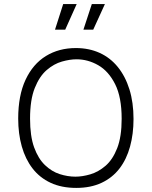

<svg xmlns="http://www.w3.org/2000/svg" viewBox="-20 -907 742 939"><path d="M353 12Q281 12 227.5 -13Q174 -38 139 -83.5Q104 -129 86.5 -191Q69 -253 69 -327Q69 -440 105 -517Q141 -594 204.5 -633Q268 -672 351 -672Q415 -672 467 -648.5Q519 -625 556 -579.5Q593 -534 613 -470Q633 -406 633 -325Q633 -252 616 -190Q599 -128 564.5 -83Q530 -38 477 -13Q424 12 353 12ZM349 -43Q383 -43 422 -54.5Q461 -66 496 -96Q531 -126 553 -182Q575 -238 575 -326Q575 -432 543 -495.5Q511 -559 460.5 -588Q410 -617 354 -617Q322 -617 283 -606Q244 -595 208.5 -564.5Q173 -534 150 -476.5Q127 -419 127 -327Q127 -241 147 -186Q167 -131 200 -99.5Q233 -68 272 -55.5Q311 -43 349 -43ZM299 -762H249L289 -887H355ZM436 -762H388L429 -887H493Z"/></svg>

Font: Bricolage Grotesque ExtraLight
Style: Regular
Weight: 250
Designer: Mathieu Triay
Foundry: Atelier Triay
Version: Version 1.000;gftools[0.9.30]